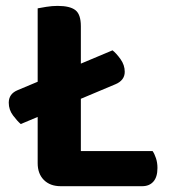

<svg xmlns="http://www.w3.org/2000/svg" viewBox="-20 -636 584 658"><path d="M375.9 -347.4 51.2 -210.9Q39.4 -220.8 24.7 -240.3Q10 -259.8 10 -284Q10 -314.7 40.9 -327.2L365.6 -463.5Q378.2 -453.9 392.9 -433.5Q407.5 -413.2 407.5 -389.9Q407.5 -375 399.2 -364.3Q390.9 -353.6 375.9 -347.4ZM109.1 -416.8H257.1V-6.6L187.9 2.1Q151.8 2.1 130.4 -19.2Q109.1 -40.6 109.1 -76.7ZM187.9 2.1V-118.3H502.9Q509.3 -109.3 514.5 -93.9Q519.6 -78.5 519.6 -60.4Q519.6 -29.2 505.6 -13.6Q491.7 2.1 467.4 2.1ZM257.1 -235.4H109.1V-607.4Q119 -609.4 138.8 -612.6Q158.5 -615.8 177.6 -615.8Q219.5 -615.8 238.3 -601.3Q257.1 -586.8 257.1 -546.2Z"/></svg>

Font: Baloo Bhaina 2
Style: Regular
Weight: 400
Designer: Yesha Goshar, Manish Minz, Shuchita Grover and Ek Type
Foundry: Ek Type
Version: Version 1.700